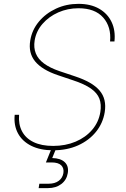

<svg xmlns="http://www.w3.org/2000/svg" viewBox="-20 -758 642 982"><path d="M252 10.7Q186 10.7 139.9 -12.2Q93.8 -35.2 71.8 -76.2Q49.8 -117.2 55.2 -170.9H77.6Q73.7 -122.6 92.5 -86.7Q111.3 -50.8 151.6 -31.2Q191.9 -11.7 252 -11.7Q314.9 -11.7 366.5 -33.4Q418 -55.2 451.4 -94.2Q484.9 -133.3 493.2 -185.1Q499.5 -224.1 488.3 -253.4Q477.1 -282.7 444.6 -305.4Q412.1 -328.1 354 -347.2L275.9 -373.5Q194.8 -400.9 159.4 -444.3Q124 -487.8 134.8 -551.3Q143.6 -605 178.7 -647.2Q213.9 -689.5 266.6 -713.9Q319.3 -738.3 381.3 -738.3Q443.8 -738.3 487.1 -713.4Q530.3 -688.5 550.8 -645.3Q571.3 -602.1 565.4 -545.9H543Q549.8 -620.6 507.8 -668.2Q465.8 -715.8 381.3 -715.8Q326.2 -715.8 278.1 -694.6Q230 -673.3 197.5 -636Q165 -598.6 157.2 -550.8Q151.4 -514.2 163.1 -484.9Q174.8 -455.6 205.3 -433.1Q235.8 -410.6 284.7 -394L363.3 -367.7Q407.7 -353 439.2 -335Q470.7 -316.9 489.5 -294.7Q508.3 -272.5 514.6 -245.1Q521 -217.8 515.6 -184.1Q506.3 -127.4 470.7 -83.5Q435.1 -39.6 379.2 -14.4Q323.2 10.7 252 10.7ZM177.7 204.1 181.2 181.6H229Q260.3 181.6 280 167.2Q299.8 152.8 304.2 127.4Q308.1 102.5 293.2 87.6Q278.3 72.8 243.7 72.8H214.8L248 -9.3H265.1L267.6 0L247.1 50.3Q290.5 51.3 311.5 71.8Q332.5 92.3 326.7 127.4Q320.8 162.6 293.5 183.3Q266.1 204.1 225.6 204.1Z"/></svg>

Font: Inter 17pt Thin
Style: Italic
Weight: 250
Italic angle: -9.3988°
Version: Version 4.001;git-66647c0bb